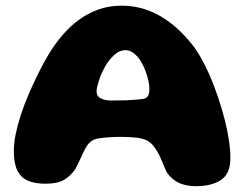

<svg xmlns="http://www.w3.org/2000/svg" viewBox="-20 -620 840 660"><path d="M654 20Q622.5 20 598 10Q573.5 0 555 -25Q550 -34 545.8 -44Q541.5 -54 537.2 -64.8Q533 -75.5 527.5 -86.8Q522 -98 514 -109.5Q504.5 -124 493.5 -132Q482.5 -140 466.5 -143.5Q460 -145.5 448.2 -146.8Q436.5 -148 422.8 -148.8Q409 -149.5 396 -149.5Q376 -149.5 355.8 -148.2Q335.5 -147 320 -144.5Q305 -142 295.8 -136Q286.5 -130 279.5 -119.5Q272.5 -109 266.2 -95.5Q260 -82 253.2 -67.5Q246.5 -53 239 -39Q224.5 -17 201.8 -2.8Q179 11.5 136 11.5Q100 11.5 75.8 1Q51.5 -9.5 39.5 -34.2Q27.5 -59 27.5 -100Q27.5 -128 34.2 -160.2Q41 -192.5 52.2 -226.8Q63.5 -261 77.8 -294.2Q92 -327.5 106.5 -357.2Q121 -387 134.2 -410.8Q147.5 -434.5 157.5 -449.5Q174 -475 197 -501.8Q220 -528.5 249.8 -550.8Q279.5 -573 316.5 -586.8Q353.5 -600.5 398 -600.5Q465 -600.5 523.5 -568.8Q582 -537 629.5 -480Q649 -458.5 667 -427.8Q685 -397 700.8 -360.8Q716.5 -324.5 729.5 -286Q742.5 -247.5 752.2 -209.5Q762 -171.5 767 -137.5Q772 -103.5 772 -76Q772 -23 739.8 -1.5Q707.5 20 654 20ZM477 -281Q487 -285.5 490.2 -293Q493.5 -300.5 493.5 -315.5Q493.5 -326.5 490.2 -341.8Q487 -357 481.2 -373.2Q475.5 -389.5 468 -402.5Q457 -422.5 442.5 -435Q428 -447.5 411.5 -447.5Q390 -447.5 371.2 -429.8Q352.5 -412 340 -389Q335.5 -381 330.5 -370Q325.5 -359 321.5 -347.2Q317.5 -335.5 314.8 -324.8Q312 -314 312 -306Q312 -289 326.5 -281.8Q341 -274.5 363 -274.5Q391 -274.5 412.5 -275.2Q434 -276 450.2 -277.5Q466.5 -279 477 -281Z"/></svg>

Font: Gluten
Style: Bold
Weight: 700
Designer: Tyler Finck
Foundry: Etcetera Type Company
Version: Version 1.204